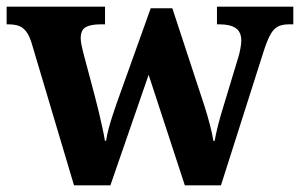

<svg xmlns="http://www.w3.org/2000/svg" viewBox="-23 -556 900 576"><path d="M70.9 -430Q63.9 -451 54.7 -462.5Q45.5 -474 33 -478.5Q20.5 -483 0.5 -483H-3.1V-536H292.1V-483H279.1Q249.1 -483 234.1 -474.5Q219.1 -466 219.1 -441Q219.1 -433 221.6 -420.4Q224.1 -407.8 227.1 -396.8L261.3 -268.3Q267.7 -244.3 273.7 -219.1Q279.6 -194 284.4 -171.8Q289.3 -149.7 291.7 -133.8H295.3Q297.7 -150.2 302.7 -169.3Q307.8 -188.4 314.3 -208.4Q320.7 -228.5 327 -246.1L429.2 -531.3H494L591.1 -235.8Q595.3 -223.1 599.2 -209.2Q603.1 -195.4 606.8 -181.4Q610.5 -167.3 613.2 -154.8Q615.8 -142.3 617.3 -133.2H620.8Q625.3 -157.1 631.6 -182Q637.9 -206.9 647.7 -238.1L691.9 -384Q695.9 -397 698.4 -411.5Q700.9 -426 700.9 -434Q700.9 -460 684.4 -471.5Q667.9 -483 634.9 -483H627.9V-536H856.9V-483H843.9Q824.9 -483 811.9 -476.9Q798.9 -470.8 789.2 -454.1Q779.5 -437.4 768.9 -405L639.9 0H531.5L422.9 -331.6L308.2 0H199Z"/></svg>

Font: Noto Serif Sinhala
Style: Regular
Weight: 400
Designer: Jelle Bosma - Monotype Design Team
Foundry: Monotype Imaging Inc.
Version: Version 2.006